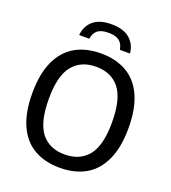

<svg xmlns="http://www.w3.org/2000/svg" viewBox="-166 -1066 1070 1198"><g transform="rotate(20 369.0 -467.0)"><path d="M49.5 -370Q49.5 -499 88.8 -583.8Q128 -668.5 199.5 -709Q271 -749.5 369 -749.5Q467.5 -749.5 539 -709Q610.5 -668.5 649.5 -583.8Q688.5 -499 688.5 -370Q688.5 -241 649.2 -156.2Q610 -71.5 538.5 -31Q467 9.5 369 9.5Q270.5 9.5 199 -31Q127.5 -71.5 88.5 -156.2Q49.5 -241 49.5 -370ZM579.5 -367Q579.5 -522.5 524.8 -591.8Q470 -661 369 -661Q268 -661 213.2 -593Q158.5 -525 158.5 -373Q158.5 -217 213 -148Q267.5 -79 369 -79Q470.5 -79 525 -147.2Q579.5 -215.5 579.5 -367ZM368.5 -943Q445.5 -943 488.5 -907.8Q531.5 -872.5 538 -810.5H470.5Q464.5 -849 440.5 -867.8Q416.5 -886.5 368.5 -886.5Q320.5 -886.5 296.8 -867.8Q273 -849 267.5 -810.5H200Q206.5 -873 248.8 -908Q291 -943 368.5 -943Z"/></g></svg>

Font: Encode Sans Medium
Style: Regular
Weight: 500
Designer: Multiple Designers
Foundry: Impallari Type
Version: Version 2.000